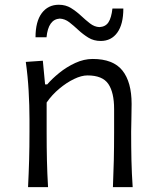

<svg xmlns="http://www.w3.org/2000/svg" viewBox="-20 -772 644 792"><path d="M95.7 0Q98.6 -57.6 100.1 -111.1Q101.6 -164.6 101.6 -228.5V-280.8Q101.6 -337.4 98.1 -397.5Q94.7 -457.5 86.4 -516.6L156.7 -521.5L166 -423.8H174.8Q194.3 -446.8 224.4 -471.2Q254.4 -495.6 290.3 -512.2Q326.2 -528.8 362.3 -528.8Q446.8 -528.8 484.9 -481.2Q522.9 -433.6 522.9 -343.3Q522.9 -310.1 522 -280.8Q521 -251.5 521 -228.5Q521 -164.6 522.2 -111.1Q523.4 -57.6 527.3 0H445.8Q448.2 -57.6 449.5 -110.8Q450.7 -164.1 450.7 -226.1V-322.3Q450.7 -390.6 426.8 -425.8Q402.8 -460.9 340.8 -460.9Q315.9 -460.9 285.2 -446Q254.4 -431.2 224.4 -406Q194.3 -380.9 172.4 -349.1V-226.1Q172.4 -164.1 173.6 -110.8Q174.8 -57.6 178.2 0ZM395.5 -603Q366.7 -603 344.5 -616.7Q322.3 -630.4 303.2 -648.2Q284.2 -666 265.9 -680.2Q247.6 -694.3 226.6 -695.3Q179.2 -692.4 171.9 -618.2H126.5Q126.5 -683.1 152.3 -717.8Q178.2 -752.4 222.7 -752.4Q251 -752.4 272.9 -738.8Q294.9 -725.1 314 -707.3Q333 -689.5 351.3 -675.3Q369.6 -661.1 390.1 -660.2Q415.5 -661.6 427.5 -680.2Q439.5 -698.7 443.8 -736.8H488.8Q488.8 -671.9 463.9 -637.5Q439 -603 395.5 -603Z"/></svg>

Font: Pinar-FD Regular
Style: FD-Regular
Weight: 400
Designer: Amin Abedi
Version: Version 3.000